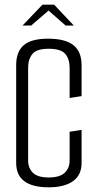

<svg xmlns="http://www.w3.org/2000/svg" viewBox="-20 -793 411 819"><path d="M188 6Q49 6 49 -98V-516Q49 -572 81 -600Q113 -628 185 -628Q258 -628 293 -600.5Q328 -573 328 -515V-383L277 -375V-504Q277 -541 258.5 -563Q240 -585 187 -585Q136 -585 118 -562.5Q100 -540 100 -505V-108Q100 -76 120.5 -56Q141 -36 187 -36Q235 -36 256 -56Q277 -76 277 -109V-231L328 -239V-98Q328 -46 291 -20Q254 6 188 6ZM76 -684 161 -773H211L295 -684H260L187 -748L113 -684Z"/></svg>

Font: Smooch Sans
Style: Regular
Weight: 400
Designer: Robert E. Leuschke
Foundry: Robert E. Leuschke
Version: Version 1.010; ttfautohint (v1.8.3)